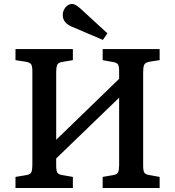

<svg xmlns="http://www.w3.org/2000/svg" viewBox="-20 -947 883 967"><path d="M58 0V-56L112 -65Q133 -68 138 -80Q143 -92 143 -116V-588Q143 -612 137.5 -622Q132 -632 110 -636L58 -644V-700H347V-644L293 -635Q273 -632 268 -620Q263 -608 263 -584V-243L580 -550V-588Q580 -612 574.5 -622Q569 -632 547 -635L497 -644V-700H784V-644L732 -636Q711 -632 706 -620Q701 -608 701 -585V-112Q701 -88 706.5 -78Q712 -68 734 -65L784 -56V0H497V-56L549 -65Q570 -68 575 -80Q580 -92 580 -116V-455L263 -149V-112Q263 -88 268.5 -78Q274 -68 295 -65L347 -56V0ZM498 -746 341 -813Q296 -832 296 -872Q296 -892 309.5 -909.5Q323 -927 344 -927Q360 -927 386 -903L521 -779Z"/></svg>

Font: Literata 12pt Medium
Style: Regular
Weight: 500
Designer: Latin by Veronika Burian and Jose Scaglione. Greek by Irene Vlachou. Cyrillic by Vera Evstafieva.
Foundry: TypeTogether
Version: Version 3.002